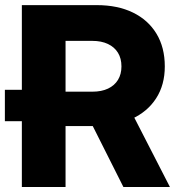

<svg xmlns="http://www.w3.org/2000/svg" viewBox="-20 -748 708 768"><path d="M169.4 -263.2H-0.5V-388.7H169.4ZM67.4 0V-727.5H367.2Q450.7 -727.5 511.7 -697.8Q572.8 -668 606 -613Q639.2 -558.1 639.2 -482.4Q639.2 -408.7 604.7 -355Q570.3 -301.3 507.3 -272.5Q444.3 -243.7 358.4 -243.7H173.3V-381.3H349.6Q386.2 -381.3 412.1 -393.6Q438 -405.8 451.9 -428.5Q465.8 -451.2 465.8 -482.4Q465.8 -514.2 451.9 -536.9Q438 -559.6 411.9 -572Q385.7 -584.5 349.1 -584.5H242.2V0ZM473.6 0 307.6 -330.1H490.2L659.7 0Z"/></svg>

Font: Inter 28pt ExtraBold
Style: Regular
Weight: 800
Designer: Rasmus Andersson
Foundry: rsms
Version: Version 4.001;git-66647c0bb